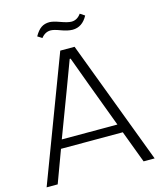

<svg xmlns="http://www.w3.org/2000/svg" viewBox="-130 -996 908 1089"><g transform="rotate(-15 323.5 -451.5)"><path d="M6.8 0 282.2 -729H366.2L641.1 0H576.2L504.9 -189.9H142.1L71.8 0ZM160.2 -240.2H486.8L388.2 -503.9L327.1 -669.9H321.8L259.8 -503.9ZM176.8 -840.8Q195.3 -873.5 215.6 -887.2Q235.8 -900.9 264.2 -900.9Q284.2 -900.9 325.2 -886Q366.2 -871.1 387.2 -871.1Q420.4 -871.1 442.9 -902.8L470.2 -884.8Q438.5 -825.2 380.9 -825.2Q352.1 -825.7 314.7 -839.8Q277.3 -854 258.8 -854Q226.1 -854 203.1 -824.2Z"/></g></svg>

Font: Lumene Sans Light
Style: Regular
Weight: 300
Designer: Deni Anggara
Version: Version 1.003;Glyphs 3.1.2 (3151)